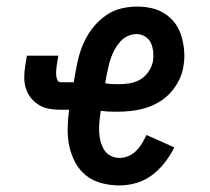

<svg xmlns="http://www.w3.org/2000/svg" viewBox="-20 -558 640 586"><path d="M345 8Q317 8 290 1Q263 -6 242.5 -22.5Q222 -39 209.5 -62.5Q197 -86 191.5 -112Q186 -138 186.5 -166.5Q187 -195 191 -223H165Q147 -223 130 -226Q113 -229 99 -237.5Q85 -246 74.5 -259Q64 -272 59 -288Q54 -304 54 -321.5Q54 -339 57 -357L62 -388H158L153 -357Q152 -350 151.5 -342.5Q151 -335 151.5 -328Q152 -321 155 -314Q158 -307 165 -307H205L211 -341Q215 -365 221.5 -388.5Q228 -412 239 -434.5Q250 -457 266.5 -477Q283 -497 304 -511.5Q325 -526 349.5 -532Q374 -538 398 -538Q421 -538 443 -533Q465 -528 483.5 -516Q502 -504 515 -486Q528 -468 534 -447Q540 -426 542 -403Q544 -380 540 -357Q537 -335 527 -314.5Q517 -294 501.5 -276.5Q486 -259 466 -247Q446 -235 424.5 -228.5Q403 -222 381 -219.5Q359 -217 338 -217Q325 -217 312.5 -217.5Q300 -218 288 -220L287 -217Q285 -202 283.5 -187Q282 -172 282.5 -157Q283 -142 286.5 -128Q290 -114 297 -102Q304 -90 317 -83Q330 -76 345 -76Q358 -76 371.5 -81.5Q385 -87 395.5 -97.5Q406 -108 413.5 -120.5Q421 -133 427 -146L470 -127L512 -108Q500 -84 483 -62Q466 -40 444 -23.5Q422 -7 396 0.5Q370 8 345 8ZM340 -301Q357 -301 374.5 -303.5Q392 -306 407.5 -315Q423 -324 433.5 -339.5Q444 -355 447 -372Q449 -386 447.5 -400.5Q446 -415 440.5 -427Q435 -439 423 -446.5Q411 -454 397 -454Q383 -454 370 -448Q357 -442 347 -431Q337 -420 330 -407Q323 -394 318.5 -381Q314 -368 311 -354.5Q308 -341 305 -327L301 -304Q311 -302 321 -301.5Q331 -301 340 -301Z"/></svg>

Font: Iosevka Slab Medium Extended
Style: Italic
Weight: 500
Width: 7
Italic angle: -9°
Monospace: yes
Designer: Belleve Invis
Foundry: Belleve Invis
Version: Version 11.1.0; ttfautohint (v1.8.3)